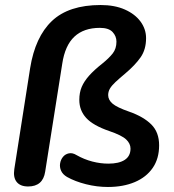

<svg xmlns="http://www.w3.org/2000/svg" viewBox="-20 -735 693 765"><path d="M410 10Q366 10 322.5 -1Q279 -12 247 -30Q230 -40 223.5 -54.5Q217 -69 219.5 -84Q222 -99 231 -110Q240 -121 254.5 -124Q269 -127 285 -117Q315 -100 347.5 -91.5Q380 -83 412 -83Q454 -83 477 -98Q500 -113 500 -143Q500 -163 482.5 -179.5Q465 -196 415 -213Q351 -235 323.5 -265Q296 -295 296 -337Q296 -366 305.5 -388.5Q315 -411 335 -433.5Q355 -456 388 -482Q414 -503 429 -522Q444 -541 444 -569Q444 -591 428.5 -607.5Q413 -624 378 -624Q314 -624 276.5 -589Q239 -554 228 -481L160 -51Q151 8 92 8Q61 8 46.5 -10Q32 -28 37 -61L100 -463Q120 -588 187 -651.5Q254 -715 381 -715Q437 -715 477.5 -697Q518 -679 540 -649Q562 -619 562 -583Q562 -538 540.5 -507Q519 -476 480 -443Q455 -422 440 -408Q425 -394 418 -382Q411 -370 411 -356Q411 -337 428.5 -322Q446 -307 495 -290Q552 -270 583 -239Q614 -208 614 -156Q614 -103 588.5 -66Q563 -29 517 -9.5Q471 10 410 10Z"/></svg>

Font: Nunito Variable Extra Light
Style: Italic
Weight: 200
Italic angle: -9°
Designer: Vernon Adams
Foundry: Vernon Adams
Version: Version 3.602